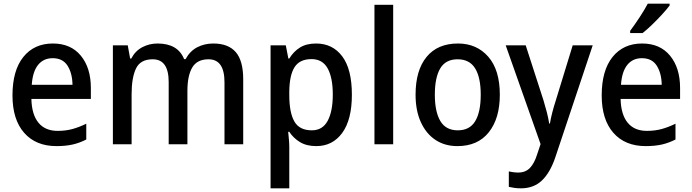

<svg xmlns="http://www.w3.org/2000/svg" viewBox="-20 -879 3769 1046"><path d="M268 -642Q366 -642 420.5 -575.5Q475 -509 475 -400V-340H151Q153 -255 189.5 -210.5Q226 -166 294 -166Q338 -166 374.5 -176Q411 -186 450 -205V-119Q413 -100 375 -91.5Q337 -83 288 -83Q175 -83 111.5 -155.5Q48 -228 48 -359Q48 -495 107 -568.5Q166 -642 268 -642ZM267 -562Q217 -562 187.5 -525.5Q158 -489 153 -417H375Q374 -480 348 -521Q322 -562 267 -562Z M1142 -642Q1224 -642 1264.5 -595Q1305 -548 1305 -447V-93H1203V-431Q1203 -556 1116 -556Q1054 -556 1027.5 -511.5Q1001 -467 1001 -383V-93H899V-432Q899 -556 812 -556Q745 -556 721 -506Q697 -456 697 -366V-93H595V-632H676L689 -560H695Q717 -602 755.5 -622Q794 -642 838 -642Q949 -642 983 -557H991Q1015 -601 1054.5 -621.5Q1094 -642 1142 -642Z M1702 -642Q1792 -642 1844.5 -572Q1897 -502 1897 -363Q1897 -227 1844.5 -155Q1792 -83 1703 -83Q1650 -83 1614 -105Q1578 -127 1556 -161H1550Q1552 -141 1554 -118.5Q1556 -96 1556 -79V147H1454V-632H1537L1551 -560H1556Q1579 -598 1614 -620Q1649 -642 1702 -642ZM1677 -557Q1613 -557 1585 -513.5Q1557 -470 1556 -380V-361Q1556 -266 1583.5 -217.5Q1611 -169 1679 -169Q1737 -169 1765 -220.5Q1793 -272 1793 -364Q1793 -456 1765 -506.5Q1737 -557 1677 -557Z M2122 -93H2020V-853H2122Z M2703 -363Q2703 -234 2643 -158.5Q2583 -83 2472 -83Q2403 -83 2352 -117Q2301 -151 2272.5 -214Q2244 -277 2244 -363Q2244 -496 2304 -569Q2364 -642 2475 -642Q2577 -642 2640 -570Q2703 -498 2703 -363ZM2349 -363Q2349 -270 2379 -219.5Q2409 -169 2474 -169Q2539 -169 2569 -219Q2599 -269 2599 -363Q2599 -457 2568.5 -506.5Q2538 -556 2473 -556Q2408 -556 2378.5 -506.5Q2349 -457 2349 -363Z M2735 -632H2844L2941 -332Q2951 -299 2959 -268Q2967 -237 2972 -206H2976Q2980 -232 2988.5 -265Q2997 -298 3008 -332L3100 -632H3209L3004 -18Q2976 63 2931.5 105Q2887 147 2818 147Q2798 147 2781.5 144.5Q2765 142 2752 139V55Q2762 57 2775.5 59Q2789 61 2803 61Q2843 61 2867 36Q2891 11 2906 -37L2925 -94Z M3478 -642Q3576 -642 3630.5 -575.5Q3685 -509 3685 -400V-340H3361Q3363 -255 3399.5 -210.5Q3436 -166 3504 -166Q3548 -166 3584.5 -176Q3621 -186 3660 -205V-119Q3623 -100 3585 -91.5Q3547 -83 3498 -83Q3385 -83 3321.5 -155.5Q3258 -228 3258 -359Q3258 -495 3317 -568.5Q3376 -642 3478 -642ZM3477 -562Q3427 -562 3397.5 -525.5Q3368 -489 3363 -417H3585Q3584 -480 3558 -521Q3532 -562 3477 -562ZM3628 -849Q3614 -830 3588 -801.5Q3562 -773 3533 -745Q3504 -717 3481 -699H3413V-711Q3437 -743 3464 -784Q3491 -825 3509 -859H3628Z"/></svg>

Font: Noto Sans Telugu UI SemiCondensed Medium
Style: Regular
Weight: 500
Width: 4
Designer: Jelle Bosma - Monotype Design Team
Foundry: Monotype Imaging Inc.
Version: Version 2.005; ttfautohint (v1.8.4.7-5d5b)